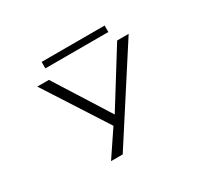

<svg xmlns="http://www.w3.org/2000/svg" viewBox="-162 -879 1423 1325"><g transform="rotate(-30 550.0 -216.0)"><path d="M372.5 200 509 -3 189 -500H281.5L555.5 -66L825.5 -500H917L465.5 200ZM300 -581V-632.5H802V-581Z"/></g></svg>

Font: Trispace Expanded Light
Style: Regular
Weight: 300
Width: 7
Designer: Tyler Finck
Foundry: Etcetera Type Company
Version: Version 1.210; ttfautohint (v1.8.3)